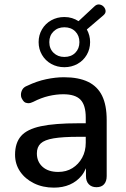

<svg xmlns="http://www.w3.org/2000/svg" viewBox="-20 -851 577 880"><path d="M227 9Q176 9 135.5 -11Q95 -31 72 -65Q49 -99 49 -142Q49 -196 76.5 -227.5Q104 -259 167.5 -272.5Q231 -286 339 -286H373V-312Q373 -369 349 -394Q325 -419 270 -419Q238 -419 203.5 -411Q169 -403 132 -384Q120 -378 110 -378Q106 -378 98.5 -380Q91 -382 84 -392.5Q77 -403 76.5 -409.5Q76 -416 76 -417Q76 -429 82.5 -440.5Q89 -452 105 -458Q149 -479 192 -488Q235 -497 273 -497Q340 -497 383.5 -476Q427 -455 448 -412Q469 -369 469 -301V-44Q469 -20 457 -6.5Q445 7 422 7Q400 7 387 -6.5Q374 -20 374 -44V-80Q366 -61 354 -46Q332 -19 300 -5Q268 9 227 9ZM226 -217Q184 -210 166.5 -193.5Q149 -177 149 -148Q149 -110 175 -86.5Q201 -63 247 -63Q284 -63 312 -80.5Q340 -98 356.5 -128Q373 -158 373 -197V-224H340Q268 -224 226 -217ZM275 -543Q242 -543 215 -558Q188 -573 172.5 -599.5Q157 -626 157 -658Q157 -690 172.5 -716.5Q188 -743 215 -758Q242 -773 275 -773Q294 -773 310 -768Q326 -763 340 -754L412 -821Q423 -832 435 -830.5Q447 -829 455 -820.5Q463 -812 464 -801Q465 -790 453 -780L378 -716Q393 -689 393 -658Q393 -626 377.5 -599.5Q362 -573 335 -558Q308 -543 275 -543ZM275 -590Q306 -590 325 -609Q344 -628 344 -658Q344 -688 325 -707Q306 -726 275 -726Q245 -726 225.5 -707Q206 -688 206 -658Q206 -628 225.5 -609Q245 -590 275 -590Z"/></svg>

Font: Nunito SemiBold
Style: Regular
Weight: 600
Designer: Vernon Adams
Foundry: Vernon Adams
Version: Version 3.602